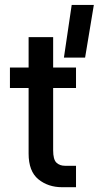

<svg xmlns="http://www.w3.org/2000/svg" viewBox="-20 -782 412 802"><path d="M279.5 -761.5H372L335.5 -541.5H247ZM297.5 -89.5V0H239.5Q181 0 140.2 -33.2Q99.5 -66.5 99.5 -140.5V-414.5H21.5V-500H99.5V-627H202V-500H297.5V-414.5H202V-154Q202 -116 215.5 -102.8Q229 -89.5 252 -89.5Z"/></svg>

Font: Overused Grotesk Medium
Style: Regular
Weight: 525
Version: Version 0.004